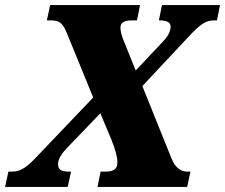

<svg xmlns="http://www.w3.org/2000/svg" viewBox="-54 -734 884 754"><path d="M-34 0H212L225 -60H217C182 -60 174 -71 174 -90C174 -109 188 -132 213 -157L340 -289L383 -187C400 -144 407 -116 407 -97C407 -72 396 -60 358 -60H341L329 0H681L694 -60H682C659 -60 635 -72 619 -113L505 -396L683 -586C732 -639 753 -654 789 -654H798L810 -714H582L570 -654H572C601 -654 616 -646 616 -630C616 -608 602 -587 586 -571L479 -457L435 -566C423 -594 419 -613 419 -625C419 -644 432 -654 463 -654H484L496 -714H143L130 -654H137C172 -654 189 -653 209 -603L312 -351L103 -132C53 -78 30 -60 -8 -60H-21Z"/></svg>

Font: Noto Serif SemiCondensed Black
Style: Italic
Weight: 900
Width: 4
Italic angle: -12°
Designer: Monotype Design Team
Foundry: Monotype Imaging Inc.
Version: Version 2.014